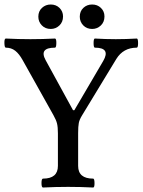

<svg xmlns="http://www.w3.org/2000/svg" viewBox="-32 -839 640 862"><path d="M381.8 -709Q357.4 -709 341.8 -725.1Q326.2 -741.2 326.2 -764.2Q326.2 -788.6 342.3 -803.7Q358.4 -818.8 381.8 -818.8Q405.3 -818.8 421.1 -803.5Q437 -788.1 437 -765.1Q437 -740.2 420.7 -724.6Q404.3 -709 381.8 -709ZM195.8 -709Q171.4 -709 155.8 -725.1Q140.1 -741.2 140.1 -764.2Q140.1 -788.6 156.5 -803.7Q172.9 -818.8 195.8 -818.8Q219.7 -818.8 235.4 -803.2Q251 -787.6 251 -765.1Q251 -740.2 234.6 -724.6Q218.3 -709 195.8 -709ZM161.1 2.9Q154.3 2.9 154.3 -17.1Q154.3 -37.1 161.1 -37.1Q228 -37.1 228 -94.2V-240.2Q228 -268.1 224.1 -284.2Q220.2 -300.3 208 -321.8L69.8 -568.8Q54.2 -597.2 36.4 -611.1Q18.6 -625 -5.9 -625Q-11.7 -625 -12.2 -645.5Q-12.7 -666 -5.9 -666Q49.8 -663.1 105 -663.1Q159.2 -663.1 214.8 -666Q221.2 -666 220.9 -645.5Q220.7 -625 214.8 -625Q142.1 -625 172.9 -568.8L295.9 -344.2H301.8L431.2 -564.9Q466.3 -625 394 -625Q388.2 -625 388.2 -645.5Q388.2 -666 394 -666Q442.4 -663.1 487.8 -663.1Q533.7 -663.1 582 -666Q587.9 -666 587.9 -645.5Q587.9 -625 582 -625Q521.5 -625 490.2 -574.2L336.9 -321.8Q324.7 -302.2 321.8 -286.9Q318.8 -271.5 318.8 -241.2V-94.2Q318.8 -37.1 386.2 -37.1Q392.1 -37.1 392.3 -17.1Q392.6 2.9 386.2 2.9Q330.6 0 273.9 0Q216.8 0 161.1 2.9Z"/></svg>

Font: Junicode SmCond Medium
Style: Regular
Weight: 500
Width: 4
Designer: Peter S. Baker
Version: Version 2.206